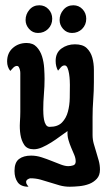

<svg xmlns="http://www.w3.org/2000/svg" viewBox="-20 -554 408 728"><path d="M81 -391Q105 -391 119 -376Q133 -361 139.5 -340Q146 -319 147.5 -295.5Q149 -272 149 -255Q149 -226 146.5 -197Q144 -168 144 -139Q144 -133 144.5 -122Q145 -111 147 -100Q149 -89 154 -81Q159 -73 168 -73Q199 -73 215 -89.5Q231 -106 237.5 -130.5Q244 -155 244.5 -182.5Q245 -210 245 -232Q245 -237 244.5 -249Q244 -261 242 -274Q240 -287 236 -296.5Q232 -306 225 -306Q217 -306 210.5 -298.5Q204 -291 200 -286Q191 -302 191 -323Q191 -354 213 -370Q235 -386 264 -386Q294 -386 309 -371.5Q324 -357 330 -335.5Q336 -314 336 -289Q336 -264 336 -243Q336 -209 333.5 -176Q331 -143 331 -110V-42Q331 -25 335.5 -9Q340 7 345 23Q350 39 354.5 55.5Q359 72 359 89Q359 111 347 124Q335 137 318 143.5Q301 150 280.5 152Q260 154 244 154Q225 154 206.5 149Q188 144 170 138Q152 132 133.5 127Q115 122 96 122Q91 122 85 126Q79 130 79 136Q79 141 82 145.5Q85 150 88 154Q59 154 47 137Q35 120 35 94Q35 62 52 49Q69 36 98 36Q118 36 138 42.5Q158 49 176.5 56.5Q195 64 211 70Q227 76 239 76Q248 76 257.5 73Q267 70 267 58Q267 46 261.5 33Q256 20 250 6Q244 -8 239.5 -23.5Q235 -39 236 -57Q224 -49 208 -37Q192 -25 174.5 -14Q157 -3 140 4.5Q123 12 108 12Q83 12 72 -4.5Q61 -21 57.5 -43.5Q54 -66 55.5 -90Q57 -114 57 -130V-268Q57 -271 57 -277Q57 -283 55.5 -289Q54 -295 51.5 -299.5Q49 -304 44 -304Q37 -304 30 -297Q23 -290 19 -285Q7 -300 7 -321Q7 -353 28.5 -372Q50 -391 81 -391ZM258 -534Q279 -534 293 -519Q307 -504 307 -483Q307 -460 291.5 -444.5Q276 -429 253 -429Q233 -429 219.5 -444Q206 -459 206 -478Q206 -500 220.5 -517Q235 -534 258 -534ZM129 -534Q150 -534 164 -519Q178 -504 178 -483Q178 -460 162.5 -444.5Q147 -429 124 -429Q104 -429 90.5 -444Q77 -459 77 -478Q77 -500 91.5 -517Q106 -534 129 -534Z"/></svg>

Font: Gloria
Style: Regular
Weight: 400
Designer: Peter Wiegel
Foundry: Peter Wiegel
Version: Version 1.000